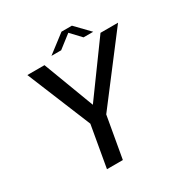

<svg xmlns="http://www.w3.org/2000/svg" viewBox="-180 -929 1022 1068"><g transform="rotate(-30 330.5 -394.5)"><path d="M200.4 0H302.4L349.3 -266.2L661.2 -675H548.5L312.2 -350.5H311.2L188.7 -675H78.7L246.9 -265.5ZM248 -700.3H310.4L393.5 -764.8L454.2 -700.3H516.4L430.6 -789H363.7Z"/></g></svg>

Font: Anybody Thin
Style: Italic
Weight: 100
Italic angle: -10°
Designer: Tyler Finck
Foundry: Etcetera Type Company
Version: Version 1.114;gftools[0.9.25]